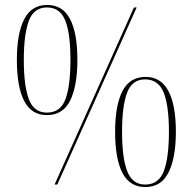

<svg xmlns="http://www.w3.org/2000/svg" viewBox="-20 -744 776 774"><path d="M169 -280Q107 -280 77.5 -337Q48 -394 48 -503Q48 -609 77.5 -666.5Q107 -724 170 -724Q233 -724 262.5 -667Q292 -610 292 -503Q292 -398 263 -339Q234 -280 169 -280ZM200 0 520 -714H531L211 0ZM169 -290Q224 -290 244 -344.5Q264 -399 264 -503Q264 -609 243 -661.5Q222 -714 169 -714Q116 -714 96 -659.5Q76 -605 76 -503Q76 -397 96.5 -343.5Q117 -290 169 -290ZM566 10Q503 10 473.5 -47Q444 -104 444 -213Q444 -319 473.5 -376.5Q503 -434 567 -434Q629 -434 659 -377Q689 -320 689 -213Q689 -108 659.5 -49Q630 10 566 10ZM565 0Q620 0 640.5 -54.5Q661 -109 661 -213Q661 -319 639.5 -371.5Q618 -424 565 -424Q512 -424 492 -369.5Q472 -315 472 -213Q472 -107 493 -53.5Q514 0 565 0Z"/></svg>

Font: Noto Serif Display Condensed Thin
Style: Regular
Weight: 100
Width: 3
Designer: Monotype Design Team
Foundry: Monotype Imaging Inc.
Version: Version 2.009